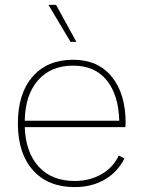

<svg xmlns="http://www.w3.org/2000/svg" viewBox="-20 -754 583 784"><path d="M492 -235H81Q85 -131 138.5 -73Q192 -15 285 -15Q346 -15 394 -42.5Q442 -70 465 -119L488 -107Q461 -52 408 -21Q355 10 285 10Q176 10 114.5 -59Q53 -128 53 -250Q53 -372 113 -441Q173 -510 279 -510Q380 -510 436.5 -440.5Q493 -371 493 -252ZM81 -261H467Q464 -367 415.5 -426.5Q367 -486 279 -486Q188 -486 135.5 -426.5Q83 -367 81 -261ZM292 -583H268L178 -734H209Z"/></svg>

Font: Work Sans ExtraLight
Style: Regular
Weight: 280
Designer: Wei Huang
Foundry: Wei Huang
Version: Version 1.500